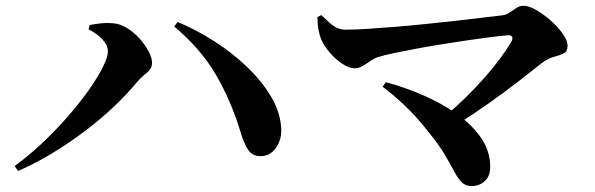

<svg xmlns="http://www.w3.org/2000/svg" viewBox="-20 -671 2040 658"><path d="M283.6 -570.2 287.5 -585.1Q302.6 -588.5 323.9 -590.8Q345.2 -593.2 364.3 -591.6Q390.2 -590.3 414.5 -575.4Q438.8 -560.5 458.5 -538.5Q478.1 -516.5 489.6 -494.3Q501.1 -472.1 501.1 -455.1Q501.1 -435.8 482.6 -421.3Q464.1 -406.9 447.4 -387.2Q415.4 -348.3 370.7 -306Q326.1 -263.6 272.3 -222.8Q218.5 -182 159.9 -146.4Q101.2 -110.7 41.8 -85L30.2 -101.9Q76.9 -135.9 123.2 -179.3Q169.5 -222.8 210 -269Q250.5 -315.2 281.9 -359.1Q313.2 -403.1 331.4 -438.9Q349.7 -474.7 349.7 -495.7Q349.7 -510.3 340.8 -523.5Q332 -536.7 317.3 -548.8Q302.6 -560.8 283.6 -570.2ZM875.6 -135.8Q844.8 -135 830.1 -157.9Q815.5 -180.7 804.3 -218.6Q772.1 -325.4 719.7 -415.2Q667.3 -504.9 576.9 -580.2L588.8 -595.7Q652.4 -569.3 714.6 -529.5Q776.8 -489.7 827.8 -440.6Q878.7 -391.5 910 -338Q941.2 -284.5 943.8 -230.1Q945.4 -205.6 936.5 -184Q927.7 -162.3 912.2 -149.4Q896.7 -136.5 875.6 -135.8Z M1068 -612.8 1081.5 -619.1Q1096.6 -604.5 1109.2 -593.1Q1121.9 -581.8 1135 -575.5Q1148.1 -569.3 1165.1 -569.3Q1196.6 -569.3 1240.9 -572.2Q1285.3 -575.1 1336.7 -579.2Q1388.1 -583.4 1441.5 -589Q1494.9 -594.5 1544.4 -600Q1593.9 -605.6 1634.6 -610.6Q1675.2 -615.6 1700 -618.3Q1715 -620 1727 -628.3Q1738.9 -636.5 1750.2 -643.9Q1761.6 -651.3 1774.2 -651.3Q1791.9 -651.3 1817.2 -636.9Q1842.5 -622.4 1867.3 -600.7Q1892 -579 1908.5 -555.4Q1925.1 -531.9 1925.1 -514.4Q1925.1 -494.6 1912 -488.1Q1898.8 -481.5 1878.4 -476.2Q1857.9 -470.9 1835.7 -454Q1802.2 -427.2 1757.7 -392.8Q1713.3 -358.4 1659.8 -320.4Q1606.4 -282.4 1545.7 -244.1L1509 -275.9Q1546 -307.3 1579.7 -340.6Q1613.4 -373.9 1642.4 -407Q1671.5 -440.2 1694.5 -471.3Q1717.6 -502.4 1732.6 -528.3Q1738.3 -538.5 1734.9 -545Q1731.4 -551.6 1719.5 -550.1Q1691.1 -547.6 1653.1 -542.7Q1615.1 -537.7 1572.4 -531.4Q1529.7 -525 1486.4 -518Q1443.2 -511 1402.8 -503.4Q1362.4 -495.8 1329.2 -488.9Q1296 -481.9 1274.7 -475Q1262.2 -471.1 1248.9 -461.7Q1235.7 -452.3 1222.4 -444.6Q1209.2 -437 1195.1 -437Q1176.2 -437 1152.2 -453.1Q1128.2 -469.1 1108.7 -492.5Q1089.3 -515.8 1080.4 -536.8Q1074.9 -550.6 1071.4 -569.9Q1067.8 -589.1 1068 -612.8ZM1302 -389.3Q1362.9 -373.4 1426.1 -346.4Q1489.3 -319.5 1542.4 -282.7Q1595.5 -245.9 1627.8 -199.8Q1660 -153.6 1660 -99.4Q1660 -67.5 1641.5 -50.4Q1622.9 -33.3 1595.7 -33.3Q1575.5 -33.3 1562.6 -46.1Q1549.8 -58.8 1537 -82.8Q1524.3 -106.8 1504.8 -140.1Q1485.3 -173.4 1451.2 -215.3Q1406.4 -272.8 1365.3 -311Q1324.2 -349.3 1291.4 -373.7Z"/></svg>

Font: Noto Serif HK
Style: Regular
Weight: 200
Designer: Ryoko NISHIZUKA 西塚涼子 (kana & ideographs); Frank Grießhammer (Latin, Greek & Cyrillic); Wenlong ZHANG 张文龙 (bopomofo); San
Foundry: Adobe
Version: Version 2.001;hotconv 1.1.0;makeotfexe 2.6.0